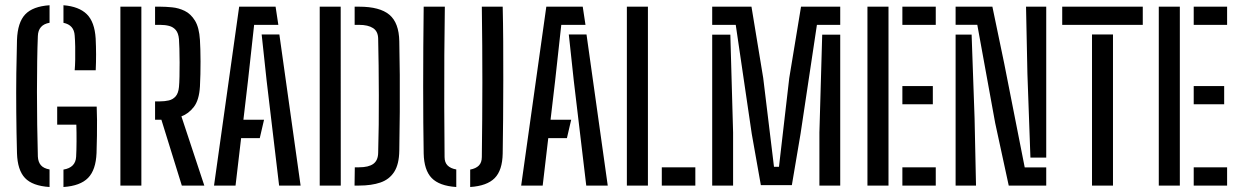

<svg xmlns="http://www.w3.org/2000/svg" viewBox="-20 -722 4818 747"><path d="M172.8 5.6Q106.2 1.3 77.1 -29.6Q48 -60.4 46.1 -126.1Q43.9 -206.8 43.3 -285.9Q42.6 -365.1 43.5 -436.8Q44.4 -508.5 46.1 -566.5Q48.5 -634.7 78.1 -666Q107.8 -697.3 172.8 -701.6V-633.4Q129 -625.9 127.3 -582.2Q125.5 -539.7 124.7 -483.7Q123.8 -427.8 123.8 -365Q123.8 -302.2 124.7 -237.7Q125.5 -173.3 127.3 -113Q128.3 -91.9 139 -79.3Q149.8 -66.8 172.8 -62.7ZM226.9 5.6V-62.2Q274 -69.9 276.2 -112.2Q277.6 -136.7 277.8 -172.1Q278 -207.5 277 -236.9H202.5V-307.3H356.2Q357.3 -283.7 357.5 -254.7Q357.7 -225.6 357.2 -193.3Q356.6 -161 355.6 -126.7Q353 -60.9 322.7 -29.9Q292.4 1.2 226.9 5.6ZM270.6 -448.7Q272.1 -465 272.6 -489.7Q273.1 -514.5 272.6 -540.2Q272.1 -565.8 270.6 -583.6Q268.1 -625 226.9 -633.2V-701.6Q287.1 -696.8 317.7 -666.8Q348.2 -636.8 352.2 -572.3Q353.7 -541 353.8 -510.3Q353.8 -479.5 352.4 -448.7Z M448.4 0V-696H530V0ZM774.9 0H687.4L607.9 -256.2H583.3V-327.6H602.7Q621 -327.6 636.9 -331.3Q652.8 -335 663.4 -347.1Q674 -359.3 676.3 -383.5Q677.8 -398.3 678.3 -424.3Q678.8 -450.3 678.8 -478.9Q678.8 -507.5 678 -532.4Q677.3 -557.2 676.3 -569.7Q674.1 -593.3 663.9 -605.2Q653.7 -617.1 638 -621.2Q622.3 -625.3 603.1 -625.3H583.3V-696H603.1Q624.2 -696 649.6 -693.5Q675 -691.1 698.5 -679.7Q722.1 -668.3 738.5 -641.8Q754.9 -615.2 757.9 -566.5Q758.9 -551.3 759.5 -529.8Q760.2 -508.4 760.2 -483.5Q760.2 -458.6 759.7 -433.5Q759.3 -408.3 757.9 -385.3Q754.7 -332.4 734.1 -305.9Q713.5 -279.4 685.8 -269.3Z M812.7 0 910.5 -696H1052.2L1062.9 -625.3H968.7L944.8 -407.8L927 -256.2H1007.3L990.7 -184.7H918.1L896.4 0ZM1065.9 0 1017.3 -408.6 998 -588H1066.9L1149.5 0Z M1377.3 -625.3H1359.8V-696H1377.3Q1457.5 -696 1494.9 -664.7Q1532.3 -633.3 1533.5 -561.3Q1534.9 -500 1535.4 -430.5Q1535.8 -361 1535.4 -286.5Q1534.9 -212.1 1533.5 -136.1Q1532.8 -83.1 1513.8 -53.5Q1494.8 -23.8 1460.1 -11.9Q1425.3 0 1376.9 0H1359.4L1360.4 -71.1H1376.9Q1414.1 -71.1 1432.5 -84.5Q1450.8 -97.8 1451.3 -127.5Q1452.9 -179.3 1453.5 -236.4Q1454.1 -293.5 1453.9 -352.1Q1453.7 -410.7 1453.1 -466.6Q1452.5 -522.5 1451.3 -571.5Q1450.8 -600.1 1431.4 -612.7Q1411.9 -625.3 1377.3 -625.3ZM1223.9 0V-696H1305.5L1305.8 0Z M1755.2 5.6Q1689.3 1.3 1659.5 -29.4Q1629.8 -60.1 1628.4 -124.9Q1627.4 -177.8 1626.9 -244Q1626.4 -310.3 1626.4 -385.3Q1626.4 -460.4 1626.9 -539.3Q1627.4 -618.1 1628.4 -696H1710.7Q1709.4 -609.2 1708.7 -508.6Q1708 -408.1 1708.4 -305.7Q1708.7 -203.4 1709.7 -110.8Q1709.7 -90 1721.4 -78.2Q1733.2 -66.5 1755.2 -62.7ZM1809.3 5.6V-62.2Q1831.5 -66.3 1843.1 -78Q1854.6 -89.7 1854.6 -111.2Q1855.6 -185.9 1856.1 -257.9Q1856.6 -330 1856.7 -401.6Q1856.7 -473.2 1856.2 -546.2Q1855.7 -619.3 1854.6 -696H1935.8Q1937.3 -634.6 1937.8 -560.4Q1938.3 -486.3 1938.1 -408.5Q1937.9 -330.6 1937.4 -257.3Q1936.8 -184.1 1935.8 -124.7Q1934.6 -59.3 1904.6 -29Q1874.6 1.3 1809.3 5.6Z M2007.7 0 2105.5 -696H2247.2L2257.9 -625.3H2163.7L2139.8 -407.8L2122 -256.2H2202.3L2185.7 -184.7H2113.1L2091.4 0ZM2260.9 0 2212.3 -408.6 2193 -588H2261.9L2344.5 0Z M2418.9 0V-696H2500.8V0ZM2554.8 0V-71.1H2685.3V0Z M2940.2 -1.6 2904.8 -201.2 2842.5 -625.3H2750.9V-696H2903.7L2949.4 -418.5L2991.3 -73.1H3010.7L3050.7 -418.5L3096.5 -696H3249V-625.3H3158.3L3094.6 -201.2L3060.8 -1.6ZM2750.9 0V-587.2H2821.5L2832.2 -206.5V0ZM3168 0V-206.5L3178.9 -587.2H3249V0Z M3354.9 0V-696H3436.8V0ZM3490.8 0V-71.1H3620.7V0ZM3490.8 -316.4V-387.2H3609.3V-316.4ZM3490.8 -625.3V-696H3620.7V-625.3Z M3904.6 0 3851.9 -243.3 3782.3 -625.5H3697.9V-696H3841L3886.9 -475.6L3966.8 -70.7H4050.5V0ZM3697.9 0V-587.4H3760.2L3771.7 -262.4L3777.3 0ZM4050.5 -108.8H3989L3977.3 -434.5L3971.9 -696H4050.5Z M4228.6 0V-588H4310.2V0ZM4112.7 -625.3V-696H4426.1V-625.3Z M4488.4 0V-696H4570.3V0ZM4624.3 0V-71.1H4754.2V0ZM4624.3 -316.4V-387.2H4742.8V-316.4ZM4624.3 -625.3V-696H4754.2V-625.3Z"/></svg>

Font: Big Shoulders Stencil Text SC Thin
Style: Regular
Weight: 100
Designer: Patric King
Foundry: XO Type Co
Version: Version 2.001